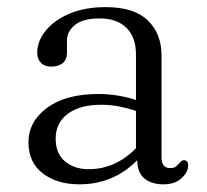

<svg xmlns="http://www.w3.org/2000/svg" viewBox="-20 -494 566 526"><path d="M58 -104Q58 -161 109.2 -198.8Q160.5 -236.5 249.5 -236.5Q277.5 -236.5 304 -232Q330.5 -227.5 352.5 -220V-344Q352.5 -392.5 326.2 -418Q300 -443.5 253 -443.5Q207.5 -443.5 185.5 -425.8Q163.5 -408 163.5 -383V-349Q163.5 -331 151.8 -321.2Q140 -311.5 120 -311.5Q102 -311.5 92 -322Q82 -332.5 82 -349.5Q82 -381 104.8 -409.5Q127.5 -438 169.5 -456.2Q211.5 -474.5 270 -474.5Q347 -474.5 384.8 -438.2Q422.5 -402 422.5 -342V-63Q422.5 -33.5 446 -33.5Q457 -33.5 462 -37.8Q467 -42 471 -46.5Q474 -50 476.8 -52.5Q479.5 -55 483.5 -55Q495.5 -55 495.5 -41Q495.5 -22.5 477.2 -5.8Q459 11 428 11Q395 11 375.5 -5.2Q356 -21.5 356 -55Q290.5 11 197.5 11Q136.5 11 97.2 -19Q58 -49 58 -104ZM132.5 -114.5Q132.5 -73 158.2 -51.8Q184 -30.5 222.5 -30.5Q296.5 -30.5 352.5 -88V-190Q331 -197.5 307.2 -202.2Q283.5 -207 257 -207Q199 -207 165.8 -182.2Q132.5 -157.5 132.5 -114.5Z"/></svg>

Font: Fraunces 9pt Soft Light
Style: Regular
Weight: 300
Version: Version 1.000;[0bf87f6ff]